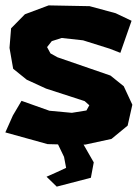

<svg xmlns="http://www.w3.org/2000/svg" viewBox="-21 -527 525 719"><path d="M412.1 -477.5 314.5 -503.9 161.1 -506.8 72.3 -473.6 20.5 -420.9 14.6 -347.7 28.3 -269.5 79.1 -228.5 151.4 -195.3 295.9 -148.4 313.5 -132.8 302.7 -113.3 248 -104.5 164.1 -112.3 59.6 -149.4 27.3 -94.7 -1 -31.2 157.2 12.7 196.3 13.7 218.8 60.5 226.6 101.6 186.5 120.1 153.3 134.8 191.4 171.9 319.3 138.7 330.1 81.1 292 14.6H297.9L396.5 -6.8L457 -56.6L474.6 -134.8L442.4 -204.1L392.6 -244.1L194.3 -312.5L168 -327.1L155.3 -350.6L172.9 -373L210 -384.8L290 -376L389.6 -344.7L429.7 -329.1L471.7 -449.2Z"/></svg>

Font: MaokenAssortedSans-TC
Style: Regular
Weight: 500
Version: Version 0.83